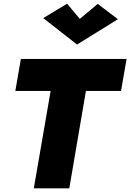

<svg xmlns="http://www.w3.org/2000/svg" viewBox="-20 -1019 705 1039"><path d="M63 -527H254L163 0H355L445 -527H635L665 -700H93ZM412 -917 343 -999 214 -921 397 -778 618 -915 509 -998Z"/></svg>

Font: Jost ExtraBold
Style: Italic
Weight: 800
Italic angle: -5°
Version: Version 3.710